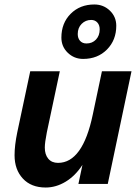

<svg xmlns="http://www.w3.org/2000/svg" viewBox="-20 -821 624 857"><path d="M461 0H330L348 -85Q316 -36 273 -10Q230 16 184 16Q119 16 82 -24Q45 -64 45 -128Q45 -172 57 -230L115 -503H247L189 -230Q180 -185 180 -162Q180 -131 195.5 -112.5Q211 -94 239 -94Q349 -94 394 -309L435 -503H567ZM401 -801Q442 -801 470.5 -773.5Q499 -746 499 -706Q499 -642 457.5 -600Q416 -558 351 -558Q311 -558 282.5 -585.5Q254 -613 254 -653Q254 -718 295.5 -759.5Q337 -801 401 -801ZM387 -732Q362 -732 344.5 -714.5Q327 -697 327 -669Q327 -650 337.5 -638.5Q348 -627 366 -627Q392 -627 408.5 -644.5Q425 -662 425 -690Q425 -709 414.5 -720.5Q404 -732 387 -732Z"/></svg>

Font: Wix Madefor Text
Style: Bold Italic
Weight: 700
Italic angle: -12°
Designer: Dalton Maag Ltd
Foundry: Dalton Maag Ltd
Version: Version 3.100